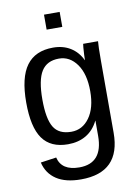

<svg xmlns="http://www.w3.org/2000/svg" viewBox="-100 -789 756 1061"><g transform="rotate(-10 278.0 -259.0)"><path d="M267.6 207.5Q181.2 207.5 129.9 173.6Q78.6 139.6 64 77.1L152.3 64.5Q170.4 140.6 270 140.6Q401.4 140.6 401.4 -13.2V-98.1H400.4Q375.5 -47.4 332 -21.7Q288.6 3.9 230.5 3.9Q133.3 3.9 87.6 -60.5Q42 -125 42 -263.2Q42 -403.3 91.1 -470Q140.1 -536.6 240.2 -536.6Q296.4 -536.6 337.6 -511Q378.9 -485.4 401.4 -438H402.3Q402.3 -447.8 403.3 -468.5Q404.3 -489.3 405.8 -507.8Q407.2 -526.4 408.2 -528.3H491.7Q488.8 -502 488.8 -418.9V-15.1Q488.8 207.5 267.6 207.5ZM401.4 -264.2Q401.4 -360.4 362.1 -415.8Q322.8 -471.2 261.7 -471.2Q194.3 -471.2 163.6 -422.4Q132.8 -373.5 132.8 -264.2Q132.8 -155.8 161.6 -108.4Q190.4 -61 260.3 -61Q322.8 -61 362.1 -115.5Q401.4 -169.9 401.4 -264.2ZM311 -724.6V-640.6H223.1V-724.6Z"/></g></svg>

Font: Arimo
Style: Regular
Weight: 400
Designer: Steve Matteson
Foundry: Monotype Imaging Inc.
Version: Version 1.33